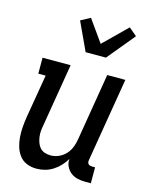

<svg xmlns="http://www.w3.org/2000/svg" viewBox="-117 -848 734 932"><g transform="rotate(15 250.0 -382.0)"><path d="M157 8Q131 8 108.5 -1Q86 -10 71.5 -29Q57 -48 50 -71Q43 -94 41 -119Q39 -144 41 -169.5Q43 -195 47 -221L84 -440H47V-520H188L136 -207Q133 -192 131.5 -176.5Q130 -161 132 -146Q134 -131 139 -117Q144 -103 153 -92.5Q162 -82 176.5 -77Q191 -72 207 -72Q227 -72 247 -80.5Q267 -89 282 -105Q297 -121 305 -141.5Q313 -162 316 -182L372 -520H463L393 -99Q392 -93 392.5 -88Q393 -83 396.5 -79Q400 -75 405.5 -73.5Q411 -72 416 -72H431V8H402Q382 8 363 3.5Q344 -1 329.5 -12.5Q315 -24 306.5 -41.5Q298 -59 300 -79Q289 -60 273.5 -43.5Q258 -27 239 -15Q220 -3 199 2.5Q178 8 157 8ZM242 -600 176 -742 224 -768 302 -658 418 -772 458 -738 344 -600Z"/></g></svg>

Font: Iosevka Curly Slab Medium
Style: Italic
Weight: 500
Italic angle: -9°
Monospace: yes
Designer: Belleve Invis
Foundry: Belleve Invis
Version: Version 22.1.2; ttfautohint (v1.8.4)